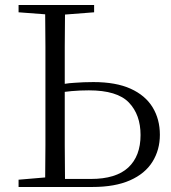

<svg xmlns="http://www.w3.org/2000/svg" viewBox="-20 -745 683 765"><path d="M54 -696V-725H355V-696L239 -687Q239 -624 238 -559Q238 -485 238 -411Q256 -414 275 -415Q312 -418 352 -418Q442 -418 500.5 -391.5Q559 -365 588 -317.5Q617 -270 617 -208Q617 -148 587.5 -100.5Q558 -53 498 -26.5Q438 0 348 0H54V-29L160 -38Q161 -103 161 -167Q161 -250 161 -335V-390Q161 -475 161 -559Q161 -624 160 -688ZM239 -32H342Q442 -32 491 -77.5Q540 -123 540 -207Q540 -288 493.5 -336.5Q447 -385 334 -385Q298 -385 265 -382Q251 -381 238 -379V-335Q238 -250 238 -167Q239 -100 239 -32Z"/></svg>

Font: Early Summer Mincho Light
Style: Regular
Weight: 300
Designer: GuiWonder
Version: Version 1.002